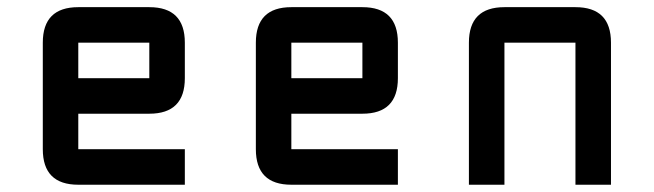

<svg xmlns="http://www.w3.org/2000/svg" viewBox="-20 -508 1798 528"><path d="M195.3 -488.3H390.6Q488.3 -488.3 488.3 -390.6V-293Q488.3 -195.3 390.6 -195.3H195.3V-97.7H488.3V0H195.3Q97.7 0 97.7 -97.7V-390.6Q97.7 -488.3 195.3 -488.3ZM390.6 -390.6H195.3V-293H390.6Z M781.2 -488.3H976.6Q1074.2 -488.3 1074.2 -390.6V-293Q1074.2 -195.3 976.6 -195.3H781.2V-97.7H1074.2V0H781.2Q683.6 0 683.6 -97.7V-390.6Q683.6 -488.3 781.2 -488.3ZM976.6 -390.6H781.2V-293H976.6Z M1562.5 -390.6H1367.2V0H1269.5V-390.6Q1269.5 -488.3 1367.2 -488.3H1562.5Q1660.2 -488.3 1660.2 -390.6V0H1562.5Z"/></svg>

Font: BabelStone Zanabazar
Style: Regular
Weight: 400
Designer: Andrew West
Foundry: Andrew West
Version: Version 10.002;August 6, 2021